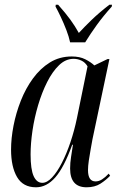

<svg xmlns="http://www.w3.org/2000/svg" viewBox="-20 -786 512 816"><path d="M133 10Q78 10 52.5 -33.5Q27 -77 27 -150Q27 -198 37.5 -252Q48 -306 68.5 -358Q89 -410 120 -452.5Q151 -495 192 -520.5Q233 -546 285 -546Q319 -546 342.5 -534Q366 -522 381 -508L437 -535H445L373 -194Q370 -177 365.5 -152.5Q361 -128 357.5 -104Q354 -80 354 -63Q354 -15 386 -15Q400 -15 413.5 -23.5Q427 -32 442 -48L448 -39Q431 -21 407 -5.5Q383 10 348 10Q278 10 278 -70Q278 -94 282 -119Q286 -144 290 -171H287Q252 -74 215 -32Q178 10 133 10ZM160 -9Q180 -9 201.5 -32Q223 -55 243 -94Q263 -133 279.5 -182Q296 -231 307 -284L352 -504Q342 -521 326 -528.5Q310 -536 293 -536Q259 -536 231 -509Q203 -482 180.5 -437.5Q158 -393 142 -339Q126 -285 118 -230.5Q110 -176 110 -130Q110 -66 123 -37.5Q136 -9 160 -9ZM278 -606Q273 -630 262 -658.5Q251 -687 238.5 -713.5Q226 -740 216 -758L217 -766H227Q259 -730 279 -702.5Q299 -675 315 -646Q338 -671 369.5 -701.5Q401 -732 445 -766H456L455 -758Q419 -718 391.5 -680Q364 -642 342 -606Z"/></svg>

Font: Noto Serif Display ExtraCondensed
Style: Italic
Weight: 400
Width: 2
Italic angle: -12°
Designer: Monotype Design Team
Foundry: Monotype Imaging Inc.
Version: Version 2.009